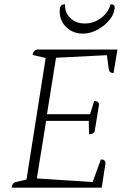

<svg xmlns="http://www.w3.org/2000/svg" viewBox="-20 -871 603 891"><path d="M34 0Q36 -22 53 -26L103 -38L192 -602L131 -616Q134 -637 152 -641H525L507 -532Q488 -532 485 -548L476 -615L240 -603L198 -341H398L417 -402Q425 -402 430.5 -400Q436 -398 440 -389L419 -260Q413 -252 406.5 -250Q400 -248 393 -248L392 -310H194L151 -43L410 -26L448 -131Q460 -131 464 -127Q468 -123 470 -117L452 0ZM365 -715Q319 -715 288 -744.5Q257 -774 257 -818Q257 -836 262.5 -843.5Q268 -851 282 -851Q280 -813 306 -787.5Q332 -762 374 -762Q415 -762 449 -787.5Q483 -813 493 -851Q512 -851 512 -838Q512 -809 490 -781Q468 -753 434 -734Q400 -715 365 -715Z"/></svg>

Font: Petrona ExtraLight
Style: Italic
Weight: 200
Italic angle: -9°
Designer: Ringo R. Seeber
Foundry: Ringo R. Seeber
Version: Version 2.001; ttfautohint (v1.8.3)